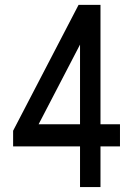

<svg xmlns="http://www.w3.org/2000/svg" viewBox="-20 -759 540 779"><path d="M387.7 -739.3V-254.9H466.8V-165H387.7V0H304.7V-165H33.2V-228.5L298.8 -739.3ZM304.7 -578.1 136.7 -254.9H304.7Z"/></svg>

Font: RobotoJAA
Style: Medium
Weight: 500
Version: Version 2.05; 2016-11-05